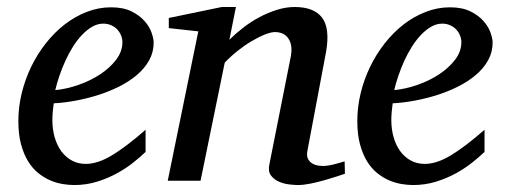

<svg xmlns="http://www.w3.org/2000/svg" viewBox="-20 -514 1438 546"><path d="M328.1 -394Q328.1 -403.8 324.2 -413.3Q320.3 -422.9 313.5 -430.2Q306.6 -437.5 296.4 -442.1Q286.1 -446.8 273.9 -446.8Q257.3 -446.8 242.2 -438Q227.1 -429.2 213.1 -414.6Q199.2 -399.9 187.3 -380.9Q175.3 -361.8 165.8 -340.8Q156.2 -319.8 148.9 -298.3Q141.6 -276.9 137.2 -257.8Q168.9 -260.7 202.9 -272.5Q236.8 -284.2 264.6 -302.5Q292.5 -320.8 310.3 -344.2Q328.1 -367.7 328.1 -394ZM417 -393.1Q417 -365.7 404.3 -342.8Q391.6 -319.8 369.9 -301.3Q348.1 -282.7 319.6 -268.3Q291 -253.9 259.5 -243.9Q228 -233.9 195.3 -227.8Q162.6 -221.7 132.8 -220.2Q131.3 -210.4 130.1 -196.8Q128.9 -183.1 128.9 -173.8Q128.9 -146.5 135.5 -123.5Q142.1 -100.6 154.5 -83.7Q167 -66.9 184.6 -57.4Q202.1 -47.9 224.1 -47.9Q257.8 -47.9 298.3 -72.3Q338.9 -96.7 394 -145V-82Q379.9 -68.4 359.4 -52Q338.9 -35.6 312.7 -21.2Q286.6 -6.8 255.9 2.7Q225.1 12.2 190.9 12.2Q175.8 12.2 158 9.3Q140.1 6.3 122.6 -1.2Q105 -8.8 88.6 -22Q72.3 -35.2 59.8 -55.4Q47.4 -75.7 39.8 -103.8Q32.2 -131.8 32.2 -169.9Q32.2 -209.5 41.7 -248.8Q51.3 -288.1 68.6 -324Q85.9 -359.9 110.4 -390.9Q134.8 -421.9 164.1 -444.6Q193.4 -467.3 226.8 -480.2Q260.3 -493.2 295.9 -493.2Q330.6 -493.2 353.8 -481.7Q377 -470.2 391.1 -454.1Q405.3 -438 411.1 -420.9Q417 -403.8 417 -393.1Z M960.9 -20Q954.6 -17.6 938.7 -12.5Q922.9 -7.3 903.3 -1.7Q883.8 3.9 863.3 8.1Q842.8 12.2 827.1 12.2Q818.4 12.2 803 10.5Q787.6 8.8 773.4 2.7Q759.3 -3.4 750.5 -15.1Q741.7 -26.9 746.1 -46.9L807.1 -354Q810.5 -374 807.4 -387.2Q804.2 -400.4 797.1 -408.4Q790 -416.5 780.8 -419.7Q771.5 -422.9 763.2 -422.9Q751 -422.9 733.2 -415.8Q715.3 -408.7 695.6 -397Q675.8 -385.3 655.8 -369.4Q635.7 -353.5 619.1 -335.9L550.3 0H457L543.9 -424.8L460 -434.1V-462.9L610.8 -494.1H650.9L632.3 -400.9Q648.9 -417.5 670.4 -434.3Q691.9 -451.2 716.3 -464.4Q740.7 -477.5 766.8 -485.8Q793 -494.1 817.9 -494.1Q872.6 -494.1 895.8 -463.9Q918.9 -433.6 907.2 -366.2L854 -84Q851.6 -69.8 856.2 -61.5Q860.8 -53.2 868.4 -48.8Q876 -44.4 884.3 -43.2Q892.6 -42 897 -42Q910.6 -42 926.8 -45.9Q942.9 -49.8 960 -55.2Z M1292 -394Q1292 -403.8 1288.1 -413.3Q1284.2 -422.9 1277.3 -430.2Q1270.5 -437.5 1260.3 -442.1Q1250 -446.8 1237.8 -446.8Q1221.2 -446.8 1206.1 -438Q1190.9 -429.2 1177 -414.6Q1163.1 -399.9 1151.1 -380.9Q1139.2 -361.8 1129.6 -340.8Q1120.1 -319.8 1112.8 -298.3Q1105.5 -276.9 1101.1 -257.8Q1132.8 -260.7 1166.7 -272.5Q1200.7 -284.2 1228.5 -302.5Q1256.3 -320.8 1274.2 -344.2Q1292 -367.7 1292 -394ZM1380.9 -393.1Q1380.9 -365.7 1368.2 -342.8Q1355.5 -319.8 1333.7 -301.3Q1312 -282.7 1283.4 -268.3Q1254.9 -253.9 1223.4 -243.9Q1191.9 -233.9 1159.2 -227.8Q1126.5 -221.7 1096.7 -220.2Q1095.2 -210.4 1094 -196.8Q1092.8 -183.1 1092.8 -173.8Q1092.8 -146.5 1099.4 -123.5Q1106 -100.6 1118.4 -83.7Q1130.9 -66.9 1148.4 -57.4Q1166 -47.9 1188 -47.9Q1221.7 -47.9 1262.2 -72.3Q1302.7 -96.7 1357.9 -145V-82Q1343.8 -68.4 1323.2 -52Q1302.7 -35.6 1276.6 -21.2Q1250.5 -6.8 1219.7 2.7Q1189 12.2 1154.8 12.2Q1139.6 12.2 1121.8 9.3Q1104 6.3 1086.4 -1.2Q1068.8 -8.8 1052.5 -22Q1036.1 -35.2 1023.7 -55.4Q1011.2 -75.7 1003.7 -103.8Q996.1 -131.8 996.1 -169.9Q996.1 -209.5 1005.6 -248.8Q1015.1 -288.1 1032.5 -324Q1049.8 -359.9 1074.2 -390.9Q1098.6 -421.9 1127.9 -444.6Q1157.2 -467.3 1190.7 -480.2Q1224.1 -493.2 1259.8 -493.2Q1294.4 -493.2 1317.6 -481.7Q1340.8 -470.2 1355 -454.1Q1369.1 -438 1375 -420.9Q1380.9 -403.8 1380.9 -393.1Z"/></svg>

Font: Charis SIL Cyr
Style: Italic
Weight: 400
Italic angle: -11°
Foundry: SIL International
Version: Version 5.000